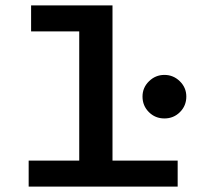

<svg xmlns="http://www.w3.org/2000/svg" viewBox="-20 -690 790 710"><path d="M86 0V-96H273V-574H95V-670H396V-96H637V0ZM588 -252Q554 -252 530.5 -275.5Q507 -299 507 -333Q507 -366 531 -389.5Q555 -413 588 -413Q621 -413 645 -389.5Q669 -366 669 -333Q669 -299 645.5 -275.5Q622 -252 588 -252Z"/></svg>

Font: Inconsolata ExtraExpanded
Style: Bold
Weight: 700
Width: 8
Monospace: yes
Designer: Raph Levien, Cyreal, Brenton Simpson
Foundry: Raph Levien, Cyreal, Google
Version: Version 3.100; ttfautohint (v1.8.4.7-5d5b)